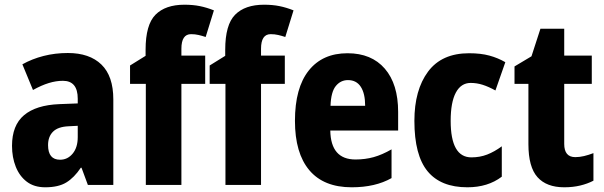

<svg xmlns="http://www.w3.org/2000/svg" viewBox="-20 -785 2562 815"><path d="M268 -560Q360 -560 410.5 -511Q461 -462 461 -363V0H353L326 -73H323Q295 -31 261.5 -10.5Q228 10 172 10Q125 10 94 -13.5Q63 -37 47 -77Q31 -117 31 -166Q31 -253 82 -296Q133 -339 232 -343L310 -346V-366Q310 -442 247 -442Q218 -442 187 -432.5Q156 -423 120 -403L75 -512Q116 -535 165 -547.5Q214 -560 268 -560ZM271 -249Q226 -247 205 -226Q184 -205 184 -169Q184 -107 235 -107Q267 -107 288.5 -133Q310 -159 310 -203V-251Z M851 -429H750V0H599V-429H532V-507L598 -548V-574Q598 -680 640 -722.5Q682 -765 763 -765Q799 -765 828.5 -759Q858 -753 888 -741L853 -628Q838 -633 823 -636.5Q808 -640 791 -640Q750 -640 750 -578V-549H851Z M1189 -429H1088V0H937V-429H870V-507L936 -548V-574Q936 -680 978 -722.5Q1020 -765 1101 -765Q1137 -765 1166.5 -759Q1196 -753 1226 -741L1191 -628Q1176 -633 1161 -636.5Q1146 -640 1129 -640Q1088 -640 1088 -578V-549H1189Z M1455 -559Q1557 -559 1613.5 -493.5Q1670 -428 1670 -310V-231H1382Q1384 -108 1489 -108Q1530 -108 1566 -118Q1602 -128 1642 -151V-29Q1573 10 1473 10Q1354 10 1293 -62.5Q1232 -135 1232 -272Q1232 -412 1290.5 -485.5Q1349 -559 1455 -559ZM1457 -445Q1426 -445 1405.5 -420Q1385 -395 1383 -336H1530Q1530 -388 1511.5 -416.5Q1493 -445 1457 -445Z M1964 10Q1851 10 1795 -58Q1739 -126 1739 -272Q1739 -403 1797 -481Q1855 -559 1971 -559Q2021 -559 2057.5 -549Q2094 -539 2125 -521L2083 -401Q2054 -417 2029 -425Q2004 -433 1978 -433Q1937 -433 1915 -392Q1893 -351 1893 -272Q1893 -117 1981 -117Q2017 -117 2048 -129Q2079 -141 2110 -164V-35Q2051 10 1964 10Z M2422 -118Q2440 -118 2459 -122.5Q2478 -127 2499 -135V-18Q2474 -5 2443 2.5Q2412 10 2375 10Q2300 10 2261.5 -33Q2223 -76 2223 -173V-429H2164V-503L2236 -546L2274 -663H2375V-549H2492V-429H2375V-174Q2375 -118 2422 -118Z"/></svg>

Font: Noto Sans Gujarati UI Condensed ExtraBold
Style: Regular
Weight: 800
Width: 3
Designer: Jelle Bosma - Monotype Design Team, Universal Thirst
Foundry: Monotype Imaging Inc.
Version: Version 2.106; ttfautohint (v1.8.4.7-5d5b)